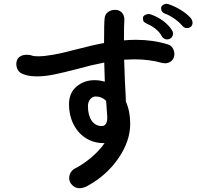

<svg xmlns="http://www.w3.org/2000/svg" viewBox="-20 -895 1040 1013"><path d="M942 -759Q925 -779 900 -796.5Q875 -814 853 -822Q830 -830 830 -852Q830 -861 838 -867.5Q846 -874 857 -875Q863 -875 866 -874Q900 -863 933 -843Q966 -823 988 -798Q994 -790 996 -777Q996 -762 987.5 -754.5Q979 -747 967 -747Q951 -747 942 -759ZM833 -705Q812 -744 757 -769Q745 -774 739.5 -780Q734 -786 734 -799Q734 -809 743.5 -815Q753 -821 764 -821Q772 -821 778 -818Q812 -806 841 -784.5Q870 -763 888 -735Q893 -727 893 -718Q893 -705 884 -696Q875 -687 861 -687Q853 -687 845 -692Q837 -697 833 -705ZM900 -609Q900 -588 885.5 -574.5Q871 -561 850 -561Q845 -561 835 -563Q769 -582 689 -582Q671 -582 635 -580Q639 -450 643 -392Q644 -381 644 -359Q667 -308 667 -242Q667 -151 605.5 -61Q544 29 445 84Q436 90 423 94Q410 98 398 98Q378 98 361.5 82Q345 66 345 45Q345 30 352.5 16.5Q360 3 372 -4Q419 -28 461.5 -64Q504 -100 532 -140H526Q474 -140 432.5 -166.5Q391 -193 367.5 -240Q344 -287 344 -344Q344 -405 384 -438.5Q424 -472 479 -472Q506 -472 533 -464L530 -565Q458 -551 391 -532Q319 -513 268 -502.5Q217 -492 175 -492Q119 -492 88 -511Q78 -518 72 -530Q66 -542 66 -556Q66 -581 81 -593.5Q96 -606 121 -606Q135 -606 142 -604Q154 -598 182 -598Q246 -598 369 -631Q477 -659 529 -668V-674Q529 -773 532 -799Q534 -820 550 -831.5Q566 -843 587 -843Q608 -843 621 -830.5Q634 -818 636 -798V-788Q634 -765 634 -688V-682Q665 -685 697 -685Q787 -685 865 -661Q882 -656 891 -641.5Q900 -627 900 -609ZM546 -276Q546 -285 542 -335L540 -359V-363Q517 -386 485 -386Q468 -386 456 -371.5Q444 -357 444 -335Q444 -287 463.5 -258.5Q483 -230 517 -230Q546 -230 546 -276Z"/></svg>

Font: Tsukimi Rounded SemiBold
Style: Regular
Weight: 600
Designer: Takashi Funayama
Foundry: Takashi Funayama
Version: Version 1.032; ttfautohint (v1.8.3)